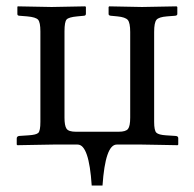

<svg xmlns="http://www.w3.org/2000/svg" viewBox="-20 -451 604 599"><path d="M386.2 -351.1Q386.2 -379.9 378.7 -388.7Q371.1 -397.5 346.2 -399.9L325.2 -401.9Q318.8 -402.8 318.8 -407.2V-429.2L320.8 -431.2L422.9 -429.2L530.8 -431.2L533.2 -429.2V-407.2Q533.2 -402.8 526.9 -401.9L501 -399.9Q475.6 -397.9 468.3 -389.4Q460.9 -380.9 460.9 -351.1V-70.8Q460.9 -43.9 467.8 -37.1Q474.6 -30.3 498 -28.8L527.8 -26.9Q536.1 -26.4 536.1 -20V0L534.2 2Q531.2 2 481 1Q430.7 0 422.9 0H344.2Q308.6 0 299.8 127.9H266.1Q257.8 0 222.2 0H146Q142.6 0 88.6 1Q34.7 2 34.2 2L32.2 0V-19Q32.2 -25.9 40 -26.9L68.8 -28.8Q93.3 -30.3 99.6 -36.6Q106 -43 106 -70.8V-353Q106 -381.3 98.9 -389.4Q91.8 -397.5 64.9 -399.9L40 -401.9Q34.2 -402.3 34.2 -407.2V-429.2L35.2 -431.2L141.1 -429.2L246.1 -431.2L248 -429.2V-408.2Q248 -402.3 242.2 -401.9L221.2 -399.9Q194.3 -397.5 187.7 -390.1Q181.2 -382.8 181.2 -353V-84Q181.2 -59.1 187.5 -49.6Q193.8 -40 216.8 -40H350.1Q372.6 -40 379.4 -48.8Q386.2 -57.6 386.2 -84Z"/></svg>

Font: Linux Libertine G
Style: Regular
Weight: 400
Designer: Philipp H. Poll
Foundry: Philipp H. Poll
Version: Version 4.7.5